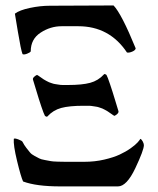

<svg xmlns="http://www.w3.org/2000/svg" viewBox="-20 -666 564 686"><path d="M158.2 -645.5Q276.4 -645.5 385.7 -646.5Q414.1 -617.2 464.8 -493.2Q463.9 -486.3 452.1 -481.4Q440.4 -476.6 433.6 -478.5Q371.1 -572.3 259.8 -572.3H200.2Q160.2 -572.3 125 -549.3Q89.8 -526.4 89.8 -482.4Q87.9 -478.5 76.7 -474.1Q65.4 -469.7 60.5 -472.7Q54.7 -487.3 43.9 -552.7L33.2 -617.2Q49.8 -629.9 86.9 -637.7Q124 -645.5 158.2 -645.5ZM222.7 -362.3Q273.4 -362.3 302.2 -370.1Q331.1 -377.9 351.6 -400.4Q353.5 -403.3 360.4 -398.4Q364.3 -391.6 373 -365.7Q381.8 -339.8 391.6 -307.1Q401.4 -274.4 403.3 -268.6Q404.3 -263.7 398.9 -258.8Q393.6 -253.9 388.7 -252Q384.8 -253.9 376 -260.3Q367.2 -266.6 364.7 -268.1Q362.3 -269.5 355.5 -273.4Q348.6 -277.3 345.7 -278.3Q342.8 -279.3 335.9 -281.7Q329.1 -284.2 324.7 -284.7Q320.3 -285.2 312.5 -286.6Q304.7 -288.1 296.9 -288.1Q289.1 -288.1 278.3 -288.1Q227.5 -288.1 198.7 -280.3Q169.9 -272.5 149.4 -250Q147.5 -247.1 140.6 -252Q136.7 -258.8 127.9 -284.7Q119.1 -310.5 109.4 -343.3Q99.6 -376 97.7 -381.8Q96.7 -386.7 102.1 -391.6Q107.4 -396.5 112.3 -398.4Q116.2 -396.5 125 -390.1Q133.8 -383.8 136.2 -382.3Q138.7 -380.9 145.5 -377Q152.3 -373 155.3 -372.1Q158.2 -371.1 165 -368.7Q171.9 -366.2 176.3 -365.7Q180.7 -365.2 188.5 -363.8Q196.3 -362.3 204.1 -362.3Q211.9 -362.3 222.7 -362.3ZM281.2 -87.9Q318.4 -87.9 352.1 -95.7Q385.7 -103.5 407.7 -113.8Q429.7 -124 446.8 -136.2Q463.9 -148.4 471.7 -157.2Q479.5 -166 481.4 -169.9Q486.3 -168 490.2 -160.2Q494.1 -152.3 494.1 -147.5Q494.1 -129.9 463.4 -64.9Q432.6 0 401.4 0H195.3Q109.4 0 62.5 -17.6Q54.7 -34.2 41 -90.8Q27.3 -147.5 29.3 -169.9Q32.2 -172.9 45.4 -168Q58.6 -163.1 60.5 -159.2Q66.4 -147.5 73.7 -138.2Q81.1 -128.9 86.9 -121.6Q92.8 -114.3 103.5 -108.9Q114.3 -103.5 120.1 -100.1Q126 -96.7 140.6 -94.2Q155.3 -91.8 161.6 -90.3Q168 -88.9 187 -88.4Q206.1 -87.9 213.9 -87.9Q221.7 -87.9 246.6 -87.9Q271.5 -87.9 281.2 -87.9Z"/></svg>

Font: Crimson
Style: Bold
Weight: 700
Version: Version 0.8 ; ttfautohint (v1.00) -l 8 -r 50 -G 200 -x 14 -D